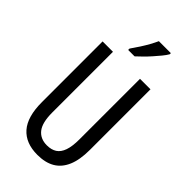

<svg xmlns="http://www.w3.org/2000/svg" viewBox="-289 -1016 1100 1100"><g transform="rotate(45 261.0 -466.5)"><path d="M455 -224Q455 -143 433 -91.5Q411 -40 368.5 -15Q326 10 262 10Q167 10 117 -47Q67 -104 67 -223V-714H151V-222Q151 -140 180 -103.5Q209 -67 262 -67Q298 -67 322 -82.5Q346 -98 358 -132.5Q370 -167 370 -223V-714H455ZM391 -934Q382 -918 365.5 -898Q349 -878 330 -856.5Q311 -835 291.5 -816Q272 -797 257 -783H205V-794Q224 -821 240.5 -846.5Q257 -872 270.5 -896.5Q284 -921 294 -943H391Z"/></g></svg>

Font: Noto Sans ExtraCondensed
Style: Regular
Weight: 400
Width: 2
Designer: Monotype Design Team
Foundry: Monotype Imaging Inc.
Version: Version 2.013